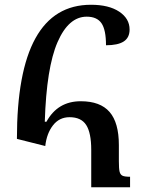

<svg xmlns="http://www.w3.org/2000/svg" viewBox="-20 -786 590 806"><path d="M51 -203Q51 -766 362 -766Q437 -766 480.5 -737Q524 -708 524 -662Q524 -628 499.5 -612Q475 -596 425 -596Q425 -661 406 -688.5Q387 -716 344 -716Q268 -716 221.5 -609Q175 -502 168 -275H175Q222 -361 319 -361Q401 -361 440 -316Q479 -271 479 -177V-109Q479 -78 482 -65.5Q485 -53 494 -48.5Q503 -44 526 -44V0H363V-157Q363 -228 342 -261Q321 -294 272 -294Q229 -294 202.5 -260Q176 -226 170 -173Z"/></svg>

Font: Noto Serif Armenian Medium
Style: Regular
Weight: 500
Designer: Monotype Design team
Foundry: Monotype Imaging Inc.
Version: Version 1.000